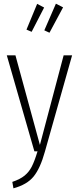

<svg xmlns="http://www.w3.org/2000/svg" viewBox="-20 -823 429 1044"><path d="M224 2Q199 92 163 136.5Q127 181 53 201L47 166Q89 152 113.5 132Q138 112 153 82.5Q168 53 184 0H167L17 -522H64L197 -35L326 -522H372ZM284 -803 323 -783 249 -645 221 -658ZM182 -802 220 -782 152 -650 124 -662Z"/></svg>

Font: Fira Sans Extra Condensed ExtraLight
Style: Regular
Weight: 275
Width: 1
Designer: Carrois Corporate & Edenspiekermann AG
Foundry: Carrois Corporate GbR & Edenspiekermann AG
Version: Version 4.203